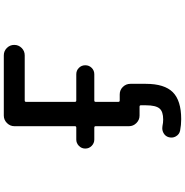

<svg xmlns="http://www.w3.org/2000/svg" viewBox="-1 -794 1001 1040"><g transform="rotate(-90 500.0 -273.5)"><path d="M375 207Q343.8 207 313.5 201.2Q293 197.3 282.2 178.7Q275.4 167 275.4 154.3Q275.4 147.5 277.3 139.6Q282.2 121.1 299.8 111.3Q312.5 104.5 326.2 104.5Q332 104.5 337.9 105.5Q355.5 109.4 373 109.4Q416 109.4 432.6 89.8Q450.2 69.3 450.2 15.6V-11.7Q450.2 -18.6 442.4 -18.6H394.5Q371.1 -18.6 354 -35.6Q336.9 -52.7 336.9 -76.2V-256.8Q336.9 -263.7 329.1 -263.7H264.6Q245.1 -263.7 230.5 -277.8Q215.8 -292 215.8 -312.5Q215.8 -333 230.5 -347.2Q245.1 -361.3 264.6 -361.3H329.1Q336.9 -361.3 336.9 -368.2V-696.3Q336.9 -719.7 354 -736.8Q371.1 -753.9 394.5 -753.9H720.7Q744.1 -753.9 760.7 -737.3Q777.3 -720.7 777.3 -697.3Q777.3 -673.8 760.7 -657.2Q744.1 -640.6 720.7 -640.6H476.6Q468.8 -640.6 468.8 -633.8V-368.2Q468.8 -361.3 476.6 -361.3H618.2Q638.7 -361.3 652.8 -347.2Q667 -333 667 -312.5Q667 -292 652.8 -277.8Q638.7 -263.7 618.2 -263.7H476.6Q468.8 -263.7 468.8 -256.8V-132.8Q468.8 -126 476.6 -126H508.8Q533.2 -126 549.8 -108.9Q566.4 -91.8 566.4 -68.4V15.6Q566.4 116.2 521 161.6Q475.6 207 375 207Z"/></g></svg>

Font: Rounded Mgen+ 1mn medium
Style: Regular
Weight: 500
Designer: [Source Han Sans]
Ryoko NISHIZUKA  (kana & ideographs); Paul D. Hunt (Latin, Greek & Cyrillic); Wenlong ZHANG  (bopomofo
Version: Version 1.059.20150602